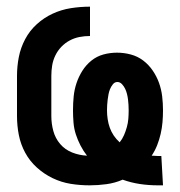

<svg xmlns="http://www.w3.org/2000/svg" viewBox="-20 -548 540 576"><path d="M453 8Q426 8 399.5 4Q373 0 348 -9Q325 1 299.5 4.5Q274 8 249 8Q220 8 192 3.5Q164 -1 138 -13.5Q112 -26 90.5 -45.5Q69 -65 55.5 -90Q42 -115 36.5 -143Q31 -171 31 -200V-320Q31 -349 36.5 -377Q42 -405 55.5 -430.5Q69 -456 90.5 -475.5Q112 -495 138 -507Q164 -519 192.5 -523.5Q221 -528 250 -528V-440Q234 -440 218.5 -437Q203 -434 189 -426.5Q175 -419 164 -407.5Q153 -396 146 -381.5Q139 -367 136.5 -351.5Q134 -336 134 -320V-200Q134 -177 140 -155Q146 -133 160.5 -116Q175 -99 196.5 -90.5Q218 -82 241 -81Q230 -95 221.5 -111.5Q213 -128 207.5 -145Q202 -162 200.5 -180.5Q199 -199 199 -217Q199 -238 201 -258.5Q203 -279 209.5 -298.5Q216 -318 227 -335.5Q238 -353 254 -366Q270 -379 290 -384.5Q310 -390 331 -390Q352 -390 372.5 -384.5Q393 -379 409.5 -366.5Q426 -354 438 -336.5Q450 -319 457 -299.5Q464 -280 466.5 -259Q469 -238 469 -217Q469 -199 467.5 -181.5Q466 -164 462 -146.5Q458 -129 451.5 -112.5Q445 -96 435 -81Q440 -81 445 -80.5Q450 -80 454 -80H464L469 8ZM339 -121Q347 -131 352 -142.5Q357 -154 360.5 -166.5Q364 -179 365 -191.5Q366 -204 366 -217Q366 -225 365.5 -233.5Q365 -242 364 -250Q363 -258 361 -266Q359 -274 355.5 -281.5Q352 -289 346 -295.5Q340 -302 332 -302Q324 -302 318.5 -295Q313 -288 310 -280.5Q307 -273 305.5 -265Q304 -257 303 -249Q302 -241 301.5 -233Q301 -225 301 -217Q301 -204 303 -190.5Q305 -177 309.5 -164.5Q314 -152 321.5 -141Q329 -130 339 -121Z"/></svg>

Font: Iosevka Term
Style: Bold
Weight: 700
Monospace: yes
Designer: Belleve Invis
Foundry: Belleve Invis
Version: Version 30.0.1